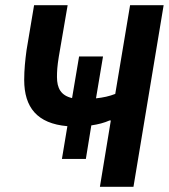

<svg xmlns="http://www.w3.org/2000/svg" viewBox="-20 -718 649 738"><path d="M218 -107H310L331 -236C358 -240 381 -246 401 -255H406L364 0H493L609 -698H480L423 -357C400 -348 377 -343 349 -340L376 -501H284L257 -341C214 -351 199 -379 199 -422C199 -443 200 -463 206 -500L240 -698H111L82 -525C77 -488 73 -450 73 -411C73 -305 123 -243 239 -233Z"/></svg>

Font: IBM Plex Mono SmBld
Style: Italic
Weight: 600
Italic angle: -9.5°
Monospace: yes
Designer: Mike Abbink, Paul van der Laan, Pieter van Rosmalen
Foundry: Bold Monday
Version: Version 2.004